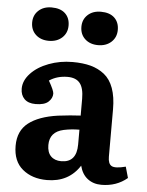

<svg xmlns="http://www.w3.org/2000/svg" viewBox="-55 -808 666 867"><g transform="rotate(5 278.5 -375.0)"><path d="M62 -689Q62 -722.2 84.7 -743.2Q107.4 -764.2 144 -764.2Q184.1 -764.2 205.6 -743.9Q227.1 -723.6 227.1 -689Q227.1 -655.3 203.9 -634Q180.7 -612.8 144 -612.8Q107.4 -612.8 84.7 -633.8Q62 -654.8 62 -689ZM285.2 -689Q285.2 -722.2 307.9 -743.2Q330.6 -764.2 367.2 -764.2Q407.2 -764.2 428.7 -743.9Q450.2 -723.6 450.2 -689Q450.2 -655.3 427 -634Q403.8 -612.8 367.2 -612.8Q330.6 -612.8 307.9 -633.8Q285.2 -654.8 285.2 -689ZM189.9 14.2Q123 14.2 79.6 -21.7Q36.1 -57.6 36.1 -127.9Q36.1 -195.8 82.3 -231.7Q128.4 -267.6 214.8 -279.8Q273.4 -287.1 316.9 -289.1V-365.2Q316.9 -413.6 299.1 -435.8Q281.2 -458 243.2 -458Q195.8 -458 160.2 -434.1Q185.1 -390.6 185.1 -377Q185.1 -356 167.2 -339.6Q149.4 -323.2 108.9 -323.2Q75.7 -323.2 58.3 -340.8Q41 -358.4 41 -387.2Q41 -423.8 71.3 -456.3Q101.6 -488.8 152.1 -507.8Q202.6 -526.9 259.8 -526.9Q306.6 -526.9 341.6 -517.6Q376.5 -508.3 404.1 -486.6Q431.6 -464.8 445.8 -425.5Q460 -386.2 460 -330.1V-115.2Q460 -83 476.3 -74Q492.7 -64.9 540 -77.1L554.2 -26.9Q505.4 14.2 437 14.2Q400.4 14.2 374.5 -5.6Q348.6 -25.4 338.9 -64Q288.6 14.2 189.9 14.2ZM247.1 -76.2Q316.9 -76.2 316.9 -158.2V-225.1Q280.3 -225.1 246.1 -217.8Q183.1 -204.1 183.1 -144Q183.1 -110.8 200.2 -93.5Q217.3 -76.2 247.1 -76.2Z"/></g></svg>

Font: Literata Book
Style: Bold
Weight: 700
Designer: Latin by Veronika Burian and Jose Scaglione. Greek by Irene Vlachou. Cyrillic by Vera Evstafieva
Foundry: TypeTogether
Version: Version 2.003;PS 002.003;hotconv 1.0.88;makeotf.lib2.5.64775